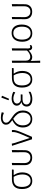

<svg xmlns="http://www.w3.org/2000/svg" viewBox="1689 -2434 930 4348"><g transform="rotate(-90 2154.0 -260.0)"><path d="M365 -415 364 -410Q424 -325 424 -223Q424 -114 373 -54Q322 6 230 6Q142 6 94.5 -55Q47 -116 47 -228Q47 -455 266 -455H486L490 -450L485 -415ZM324 -415H261Q177 -415 136 -369.5Q95 -324 95 -229Q95 -134 131 -83Q167 -32 232 -32Q301 -32 339 -81.5Q377 -131 377 -221Q377 -270 363.5 -320Q350 -370 324 -415Z M588 -172 589 -233V-451L638 -457L635 -177Q634 -112 666.5 -74.5Q699 -37 758 -37Q817 -37 849 -74Q881 -111 881 -177L880 -451L930 -457L927 -172Q929 -91 883.5 -43.5Q838 4 757 4Q675 4 630.5 -43Q586 -90 588 -172Z M1384 -426Q1384 -389 1368.5 -339Q1353 -289 1312 -193L1229 0H1174L1026 -453L1075 -458L1088 -404L1201 -57H1207L1274 -212Q1310 -295 1324 -342.5Q1338 -390 1338 -427Q1338 -444 1337 -452L1339 -455H1382Q1384 -435 1384 -426Z M1654 -464Q1708 -428 1742 -397.5Q1776 -367 1801 -319.5Q1826 -272 1826 -207Q1826 -144 1801.5 -95.5Q1777 -47 1733 -20.5Q1689 6 1631 6Q1544 6 1492.5 -52Q1441 -110 1441 -208Q1441 -289 1480 -346Q1519 -403 1604 -445L1605 -448Q1555 -483 1529.5 -514.5Q1504 -546 1504 -590Q1504 -644 1547.5 -674.5Q1591 -705 1665 -705Q1730 -705 1786 -686L1775 -641L1767 -639Q1708 -666 1656 -666Q1608 -666 1578.5 -644.5Q1549 -623 1549 -587Q1549 -552 1574.5 -526Q1600 -500 1654 -464ZM1779 -203Q1779 -280 1742 -329Q1705 -378 1638 -425Q1558 -384 1523.5 -334Q1489 -284 1489 -210Q1489 -127 1527.5 -79.5Q1566 -32 1633 -32Q1699 -32 1739 -79Q1779 -126 1779 -203Z M2251 -73 2248 -33Q2210 -13 2168 -3Q2126 7 2087 7Q2009 7 1962 -26Q1915 -59 1915 -120Q1915 -167 1941.5 -198Q1968 -229 2017 -240Q1935 -272 1935 -345Q1935 -398 1980.5 -429.5Q2026 -461 2096 -461Q2134 -461 2174.5 -451.5Q2215 -442 2249 -424L2238 -383L2233 -381Q2164 -422 2093 -422Q2045 -422 2014 -400Q1983 -378 1983 -340Q1983 -309 2002.5 -287.5Q2022 -266 2057 -255L2187 -256L2191 -251L2187 -215H2077Q2023 -215 1992.5 -190.5Q1962 -166 1962 -126Q1962 -81 1997.5 -57.5Q2033 -34 2092 -34Q2170 -34 2245 -76ZM2123 -693 2156 -681 2158 -673Q2133 -614 2092 -523L2085 -521L2058 -533Q2084 -595 2116 -690Z M2663 -415 2662 -410Q2722 -325 2722 -223Q2722 -114 2671 -54Q2620 6 2528 6Q2440 6 2392.5 -55Q2345 -116 2345 -228Q2345 -455 2564 -455H2784L2788 -450L2783 -415ZM2622 -415H2559Q2475 -415 2434 -369.5Q2393 -324 2393 -229Q2393 -134 2429 -83Q2465 -32 2530 -32Q2599 -32 2637 -81.5Q2675 -131 2675 -221Q2675 -270 2661.5 -320Q2648 -370 2622 -415Z M3308 -45 3302 -12Q3278 3 3251 4Q3222 2 3206 -16Q3190 -34 3186 -71H3182Q3114 -3 3042 5Q2979 5 2947 -32L2954 185H2905L2907 -195L2905 -451L2954 -457V-141Q2954 -93 2976.5 -66.5Q2999 -40 3042 -40Q3114 -40 3184 -115V-451L3233 -457L3231 -89Q3231 -63 3238.5 -51.5Q3246 -40 3263 -40Q3281 -40 3301 -50Z M3772 -233Q3772 -120 3719.5 -57Q3667 6 3573 6Q3483 6 3433 -54.5Q3383 -115 3383 -222Q3383 -335 3435.5 -398.5Q3488 -462 3582 -462Q3672 -462 3722 -401.5Q3772 -341 3772 -233ZM3431 -228Q3431 -133 3468.5 -82.5Q3506 -32 3575 -32Q3646 -32 3685 -82.5Q3724 -133 3724 -227Q3724 -321 3686.5 -372Q3649 -423 3580 -423Q3509 -423 3470 -372.5Q3431 -322 3431 -228Z M3893 -172 3894 -233V-451L3943 -457L3940 -177Q3939 -112 3971.5 -74.5Q4004 -37 4063 -37Q4122 -37 4154 -74Q4186 -111 4186 -177L4185 -451L4235 -457L4232 -172Q4234 -91 4188.5 -43.5Q4143 4 4062 4Q3980 4 3935.5 -43Q3891 -90 3893 -172Z"/></g></svg>

Font: Luna Sans Light
Style: Regular
Weight: 300
Designer: Juan Pablo del Peral
Foundry: Huerta Tipografica
Version: Version 2.001; ttfautohint (v1.5)